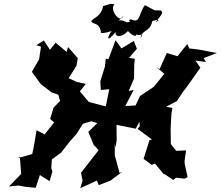

<svg xmlns="http://www.w3.org/2000/svg" viewBox="-20 -951 1157 1007"><path d="M713 -290 702 -275 777 -219 764 -216 733 -118 776 -86 793 -93 839 -37 841 -39 889 -7 903 -19 948 -14 964 -22C959 -44 954 -67 949 -90L948 -106L956 -162L904 -160L876 -195L875 -278C876 -303 878 -327 879 -352L884 -385L851 -391L908 -421L940 -470L959 -494L1031 -596L1005 -633L1060 -626L1048 -646L1117 -673L1022 -691L974 -697L975 -692L962 -720L911 -656L855 -673L817 -589L800 -599L842 -564L787 -496L714 -447L691 -398L637 -395L681 -479L655 -474L683 -539L684 -609L687 -643L656 -647L698 -695L682 -736L617 -697L586 -740L549 -641L535 -643L530 -601L506 -524L509 -479L553 -483L535 -393L446 -416L399 -472L430 -511L383 -521L340 -541L381 -606L388 -646L337 -704L329 -679L272 -727L242 -690L210 -739L171 -714L195 -706L185 -640L147 -574C162 -553 178 -531 194 -510L250 -467L286 -454L295 -421L261 -387L243 -327L264 -309L214 -246L172 -268L156 -175L149 -143L75 -122L84 -130L91 -39C70 -17 48 5 27 27L77 22L115 29L167 34L189 -33L240 -1L255 -52L249 -69L252 -115L300 -150L348 -211L381 -248L415 -302L459 -315L490 -305L443 -259L478 -176L473 -191L497 -163L405 -45L413 -3L401 36L488 -4L498 20L560 -4L621 -50L607 -44L582 -137V-198L586 -177L592 -216L591 -296L692 -276L711 -312ZM644 -834C591 -865 579 -813 627 -868C609 -821 551 -906 581 -928L561 -931L521 -919C510 -865 478 -863 459 -841C464 -818 501 -841 510 -780C507 -789 494 -765 565 -788C536 -746 544 -730 587 -784C579 -757 616 -750 651 -788C693 -746 701 -764 697 -792C686 -738 744 -794 718 -751C720 -794 768 -783 778 -838C774 -841 840 -859 795 -833C835 -883 835 -883 824 -896L791 -897L740 -924C706 -877 716 -828 671 -848C678 -849 646 -852 662 -836Z"/></svg>

Font: Asimov Aggro
Style: It
Weight: 500
Designer: Google
Version: Version 2.000980; 2014